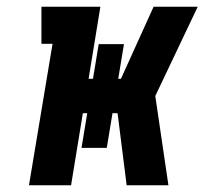

<svg xmlns="http://www.w3.org/2000/svg" viewBox="-20 -550 640 570"><path d="M66 0 136 -420H103V-530H278L243 -316H256L273 -419H348L331 -316H339L436 -530H567L441 -265L480 0H356L329 -214H314L297 -111H222L239 -214H226L191 0Z"/></svg>

Font: Iosevka Slab XBdEx
Style: Italic
Weight: 800
Width: 7
Italic angle: -9°
Monospace: yes
Designer: Belleve Invis
Foundry: Belleve Invis
Version: Version 11.1.1; ttfautohint (v1.8.3)